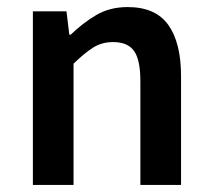

<svg xmlns="http://www.w3.org/2000/svg" viewBox="-20 -523 600 543"><path d="M73 0V-491H168L176 -425H180Q213 -457 251.5 -480Q290 -503 341 -503Q420 -503 456 -452.5Q492 -402 492 -308V0H377V-293Q377 -354 359 -379Q341 -404 300 -404Q268 -404 243.5 -388.5Q219 -373 188 -343V0Z"/></svg>

Font: Giro Semibold
Style: Regular
Weight: 600
Designer: Paul D. Hunt
Foundry: Adobe Systems Incorporated
Version: Version 1.000;PS 1.0;hotconv 1.0.88;makeotf.lib2.5.647800